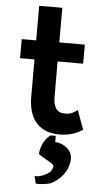

<svg xmlns="http://www.w3.org/2000/svg" viewBox="-62 -707 561 1034"><g transform="rotate(5 218.0 -190.0)"><path d="M349 142C352 92 302 56 257 56V22H229C202 41 178 81 175 126C194 145 243 163 259 183C257 207 243 222 227 230C202 245 174 251 162 246L172 288C194 289 222 287 249 280C301 256 345 208 349 142ZM401 -24 363 -127C352 -119 336 -105 311 -103C306 -102 300 -102 293 -102C250 -102 232 -133 232 -191V-378H370V-481H232V-668H107V-481H29V-378H107V-171C108 -70 155 13 274 13C344 13 384 -12 401 -24Z"/></g></svg>

Font: Bluebird
Style: Nrw
Weight: 400
Designer: Jasper
Foundry: Cannot Into Space Fonts
Version: Version 0.98